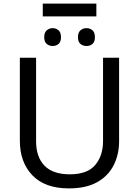

<svg xmlns="http://www.w3.org/2000/svg" viewBox="-20 -1034 771 1064"><path d="M640 -714V-252Q640 -178 610 -118.5Q580 -59 518.5 -24.5Q457 10 362 10Q229 10 159.5 -62.5Q90 -135 90 -254V-714H180V-251Q180 -164 226.5 -116Q273 -68 367 -68Q464 -68 507.5 -119.5Q551 -171 551 -252V-714ZM514 -1014V-943H217V-1014ZM272 -878Q291 -878 304.5 -866Q318 -854 318 -828Q318 -802 304.5 -790.5Q291 -779 272 -779Q253 -779 239 -790.5Q225 -802 225 -828Q225 -854 239 -866Q253 -878 272 -878ZM459 -878Q479 -878 492.5 -866Q506 -854 506 -828Q506 -802 492.5 -790.5Q479 -779 459 -779Q440 -779 426 -790.5Q412 -802 412 -828Q412 -854 426 -866Q440 -878 459 -878Z"/></svg>

Font: Noto IKEA Arabic
Style: Regular
Weight: 400
Designer: Monotype Design Team
Foundry: Monotype Imaging Inc.
Version: Version 1.200